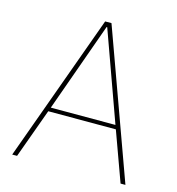

<svg xmlns="http://www.w3.org/2000/svg" viewBox="-105 -788 809 878"><g transform="rotate(15 300.0 -349.0)"><path d="M545 0 460 -234H140L55 0H32L285 -698H315L568 0ZM301 -675H298L147 -253H453Z"/></g></svg>

Font: Plexus Sans Thin
Style: Regular
Weight: 250
Version: Version 2.001;PS 002.001;hotconv 1.0.70;makeotf.lib2.5.58329